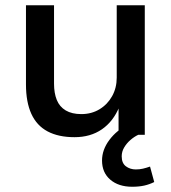

<svg xmlns="http://www.w3.org/2000/svg" viewBox="-20 -514 653 732"><path d="M264 9Q203 9 161.5 -13Q120 -35 99.5 -80Q79 -125 79 -192V-494H186V-195Q186 -159 196.5 -133Q207 -107 230.5 -93Q254 -79 290 -79Q329 -79 359.5 -97.5Q390 -116 407.5 -147.5Q425 -179 425 -218V-494H532V0H432V-107H435Q412 -51 368.5 -21Q325 9 264 9ZM484 198Q432 198 400.5 171Q369 144 369 98Q369 57 397 19.5Q425 -18 470 -40L507 0Q492 7 477.5 19.5Q463 32 453.5 48Q444 64 444 82Q444 108 460 120Q476 132 498 132Q512 132 525 129Q538 126 552 121L568 180Q550 189 530 193.5Q510 198 484 198Z"/></svg>

Font: Nunito Sans 9pt SemiBold
Style: Regular
Weight: 600
Version: Version 3.101;gftools[0.9.27]